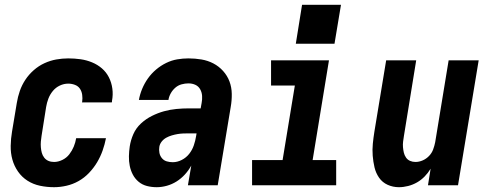

<svg xmlns="http://www.w3.org/2000/svg" viewBox="-20 -771 2040 799"><path d="M205 8Q175 8 146.5 2Q118 -4 94.5 -19Q71 -34 55 -57Q39 -80 31.5 -107Q24 -134 24.5 -164Q25 -194 30 -223L50 -343Q54 -368 62.5 -392.5Q71 -417 85.5 -439Q100 -461 120.5 -479Q141 -497 165 -508Q189 -519 214 -523.5Q239 -528 264 -528Q290 -528 315 -524.5Q340 -521 363 -511.5Q386 -502 404 -486.5Q422 -471 433 -449.5Q444 -428 447.5 -402.5Q451 -377 446 -351Q446 -350 446 -348Q446 -346 445 -345H321Q321 -345 321.5 -346Q322 -347 322 -348Q324 -362 322 -376.5Q320 -391 312.5 -402Q305 -413 291.5 -418Q278 -423 264 -423Q246 -423 229 -415Q212 -407 200 -392.5Q188 -378 181.5 -361Q175 -344 172 -326L153 -206Q151 -194 150 -182Q149 -170 150 -158Q151 -146 154 -135Q157 -124 164 -115Q171 -106 181.5 -101.5Q192 -97 205 -97Q222 -97 239.5 -105.5Q257 -114 268.5 -129Q280 -144 287 -161Q294 -178 297 -196H421Q416 -170 407 -144.5Q398 -119 384 -95.5Q370 -72 350.5 -51.5Q331 -31 307 -17.5Q283 -4 256.5 2Q230 8 205 8Z M632 8Q611 8 591.5 3Q572 -2 557 -14.5Q542 -27 533 -44Q524 -61 520 -80.5Q516 -100 516.5 -121Q517 -142 520 -162Q524 -188 535 -213Q546 -238 566.5 -257Q587 -276 612 -288.5Q637 -301 662.5 -308Q688 -315 714 -317.5Q740 -320 766 -320H815L819 -342Q822 -357 821 -372Q820 -387 813 -399.5Q806 -412 793 -418Q780 -424 764 -424Q750 -424 735.5 -420Q721 -416 709.5 -406Q698 -396 690.5 -382.5Q683 -369 681 -355H558Q562 -378 571.5 -401Q581 -424 595.5 -444.5Q610 -465 629.5 -481.5Q649 -498 671.5 -509Q694 -520 717.5 -524Q741 -528 764 -528Q792 -528 818.5 -523.5Q845 -519 868 -507Q891 -495 908.5 -475.5Q926 -456 935 -432Q944 -408 944.5 -380.5Q945 -353 940 -325L886 0H762L776 -82Q765 -62 749.5 -45Q734 -28 715 -16Q696 -4 674.5 2Q653 8 632 8ZM699 -96Q718 -96 736.5 -105.5Q755 -115 767.5 -131Q780 -147 786.5 -166Q793 -185 796 -204L798 -216H766Q754 -216 742 -215.5Q730 -215 718.5 -213Q707 -211 695 -207.5Q683 -204 672 -198Q661 -192 653 -182Q645 -172 643 -160Q641 -147 643.5 -134.5Q646 -122 654 -112.5Q662 -103 674 -99.5Q686 -96 699 -96Z M1029 0V-105H1156L1207 -415H1108V-520H1349L1281 -105H1379V0ZM1211 -589 1237 -751H1399L1372 -589Z M1640 8Q1615 8 1593 -2Q1571 -12 1557.5 -31.5Q1544 -51 1538.5 -74.5Q1533 -98 1531 -123Q1529 -148 1531.5 -173Q1534 -198 1538 -223L1587 -520H1712L1661 -206Q1659 -194 1657.5 -182Q1656 -170 1657 -158.5Q1658 -147 1660.5 -136Q1663 -125 1669.5 -115.5Q1676 -106 1686.5 -101.5Q1697 -97 1709 -97Q1724 -97 1739 -103.5Q1754 -110 1765.5 -122Q1777 -134 1782.5 -149Q1788 -164 1791 -179L1847 -520H1972L1886 0H1761L1772 -69Q1762 -52 1747.5 -37Q1733 -22 1715.5 -12Q1698 -2 1678.5 3Q1659 8 1640 8Z"/></svg>

Font: Iosevka SS04 Extrabold Oblique
Style: Regular
Weight: 800
Italic angle: -9°
Monospace: yes
Designer: Belleve Invis
Foundry: Belleve Invis
Version: Version 19.0.0; ttfautohint (v1.8.4)